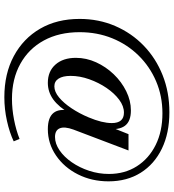

<svg xmlns="http://www.w3.org/2000/svg" viewBox="22 -678 799 883"><g transform="rotate(90 421.5 -236.5)"><path d="M427 143Q319 143 238 99.5Q157 56 112 -21.5Q67 -99 67 -203Q67 -291 99.5 -366.5Q132 -442 190 -498Q248 -554 326 -585Q404 -616 496 -616Q592 -616 663.5 -581.5Q735 -547 774.5 -484Q814 -421 814 -336Q814 -259 782 -195.5Q750 -132 695 -94.5Q640 -57 574 -57Q520 -57 499 -83.5Q478 -110 490 -162L503 -160Q472 -107 437.5 -82Q403 -57 361 -57Q308 -57 277 -92Q246 -127 246 -186Q246 -234 266.5 -279Q287 -324 321.5 -360Q356 -396 399.5 -417.5Q443 -439 488 -439Q538 -439 558.5 -411.5Q579 -384 573 -327L557 -328L597 -428H672L576 -175Q561 -134 570 -112Q579 -90 610 -90Q641 -90 671.5 -111Q702 -132 726.5 -167.5Q751 -203 765.5 -247Q780 -291 780 -338Q780 -411 744.5 -466.5Q709 -522 646.5 -553Q584 -584 501 -584Q422 -584 354 -555Q286 -526 235 -474Q184 -422 156 -353Q128 -284 128 -203Q128 -109 166 -39Q204 31 273.5 69.5Q343 108 435 108Q481 108 530 98.5Q579 89 619 73L630 100Q590 119 536 131Q482 143 427 143ZM377 -87Q402 -87 428 -108.5Q454 -130 478 -166Q502 -202 520 -245Q546 -307 546 -351Q546 -407 498 -407Q468 -407 438.5 -385Q409 -363 384.5 -327Q360 -291 344.5 -247.5Q329 -204 329 -162Q329 -126 341.5 -106.5Q354 -87 377 -87Z"/></g></svg>

Font: Baskervville Medium
Style: Italic
Weight: 500
Italic angle: -18°
Version: Version 1.100